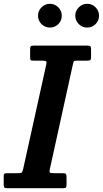

<svg xmlns="http://www.w3.org/2000/svg" viewBox="-60 -990 542 1010"><path d="M-40.5 -18.5V-63Q-40.5 -73.5 -36.8 -76.2Q-33 -79 -23 -79H33.5Q49.5 -79 53.8 -82.2Q58 -85.5 61.5 -99.5L183 -649Q186.5 -663.5 182.5 -667.2Q178.5 -671 161 -671H115Q103.5 -671 101 -674.2Q98.5 -677.5 98.5 -689V-730.5Q98.5 -742.5 101.8 -746.2Q105 -750 117 -750H400Q412 -750 415.5 -746.5Q419 -743 419 -731V-689.5Q419 -677 415 -674Q411 -671 398.5 -671H345Q329.5 -671 327.5 -666.5Q325.5 -662 323 -649.5L202 -99.5Q198.5 -85 203.2 -82Q208 -79 226 -79H268Q283 -79 286.5 -75Q290 -71 290 -56V-21Q290 -8 287 -4Q284 0 271.5 0H-20.5Q-33 0 -36.8 -3.2Q-40.5 -6.5 -40.5 -18.5ZM398.5 -845Q373 -845 354.5 -863.2Q336 -881.5 336 -907.5Q336 -933 354.5 -951.5Q373 -970 398.5 -970Q424.5 -970 442.8 -951.5Q461 -933 461 -907.5Q461 -881.5 442.8 -863.2Q424.5 -845 398.5 -845ZM202.5 -845Q177 -845 158.5 -863.2Q140 -881.5 140 -907.5Q140 -933 158.5 -951.5Q177 -970 202.5 -970Q228.5 -970 246.8 -951.5Q265 -933 265 -907.5Q265 -881.5 246.8 -863.2Q228.5 -845 202.5 -845Z"/></svg>

Font: Besley* Narrow Semi
Style: Italic
Weight: 600
Width: 4
Italic angle: -13°
Designer: Owen Earl
Foundry: indestructible type*
Version: Version 3.000; ttfautohint (v1.8.3)